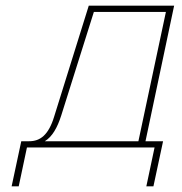

<svg xmlns="http://www.w3.org/2000/svg" viewBox="-20 -520 640 677"><path d="M83 -22H55L21 137H46L75 0H525L496 137H521L555 -22H493L594 -500H293L171 -109C151 -43 121 -22 83 -22ZM138 -22C164 -38 182 -69 196 -113L311 -478H565L468 -22Z"/></svg>

Font: LT Wave Mono Thin
Style: Italic
Weight: 100
Designer: Daniel Lyons
Version: Version 2.5 (Glyphs App)